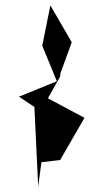

<svg xmlns="http://www.w3.org/2000/svg" viewBox="-20 -591 332 709"><path d="M202 0 292 -156 157 -228 202 -308 203 -320 245 -435 166 -571 136 -422 190 -291 50 -234 107 -196 121 98 133 8Z"/></svg>

Font: Asimov Silicon
Style: Regular
Weight: 400
Designer: Google
Version: Version 2.000980; 2014